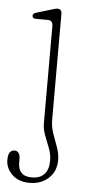

<svg xmlns="http://www.w3.org/2000/svg" viewBox="-68 -478 356 749"><g transform="rotate(5 110.0 -104.0)"><path d="M143.5 -14Q143.5 14 152.8 40.2Q162 66.5 171.2 91.5Q180.5 116.5 180.5 141.5Q180.5 185.5 151.2 212.5Q122 239.5 77 239.5Q33.5 239.5 8.2 214.8Q-17 190 -17 157.5Q-17 119 8 119Q30 119 30 152.5V166Q30 190 43.2 204Q56.5 218 85 217.5Q115.5 217.5 132.5 199.5Q149.5 181.5 149.5 146.5Q149.5 121.5 140.2 97.8Q131 74 121.8 50.2Q112.5 26.5 112.5 2V-377.5Q112.5 -400 92.5 -400H47.5Q32 -400 32 -411Q32 -420.5 47 -424.5L98.5 -440Q107.5 -442.5 114.5 -444.8Q121.5 -447 126 -447Q143.5 -447 143.5 -428Z"/></g></svg>

Font: Fraunces 72pt SuperSoft Thin
Style: Regular
Weight: 100
Version: Version 1.000;[b76b70a41]